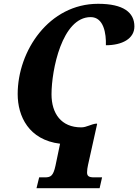

<svg xmlns="http://www.w3.org/2000/svg" viewBox="-20 -750 727 1010"><path d="M172 240H504L517 183H475C447 183 438 176 438 157C438 143 440 133 443 118L491 -98L488 -100C458 -97 436 -80 407 -80C302 -80 251 -153 251 -254C251 -381 306 -660 457 -660C526 -660 539 -573 537 -512C622 -512 687 -546 687 -611C687 -684 630 -730 496 -730C238 -730 73 -483 73 -255C73 -139 131 -14 296 6L272 121C260 177 246 183 215 183H186Z"/></svg>

Font: Noto Serif SemiCondensed Extra
Style: Italic
Weight: 800
Width: 4
Italic angle: -12°
Designer: Monotype Design Team
Foundry: Monotype Imaging Inc.
Version: Version 1.901